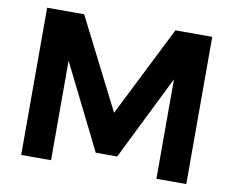

<svg xmlns="http://www.w3.org/2000/svg" viewBox="-77 -799 1093 899"><g transform="rotate(10 469.5 -350.0)"><path d="M77 -700H253L471 -270L687 -700H862V0H720V-473L521 -71H419L219 -473V0H77Z"/></g></svg>

Font: Argentum Sans SemiBold
Style: Regular
Weight: 600
Designer: Julieta Ulanovsky (Modified by Cristiano Sobral)
Foundry: Julieta Ulanovsky
Version: Version 5.001;November 22, 2018;FontCreator 11.5.0.2425 64-b